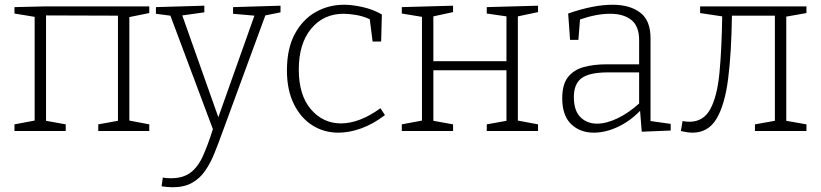

<svg xmlns="http://www.w3.org/2000/svg" viewBox="-20 -552 3459 809"><path d="M41 0V-28L126 -44V-481L41 -495V-522L167 -525H609V-497L525 -480V-44L609 -28V0H394V-28L477 -43V-486L174 -487V-43L257 -28V0Z M661 233 666 196Q676 198 684.5 198.5Q693 199 701 199Q751 199 782.5 175.5Q814 152 835 105.5Q856 59 877 -8L698 -486L637 -494V-522L841 -528V-500L748 -487L900 -58L1052 -486L962 -494V-522L1162 -528V-500L1098 -487L918 3Q901 50 884 92.5Q867 135 844.5 167.5Q822 200 789 218.5Q756 237 707 237Q688 237 661 233Z M1406 7Q1345 7 1296 -24Q1247 -55 1218 -114Q1189 -173 1189 -255Q1189 -348 1222.5 -409.5Q1256 -471 1310.5 -501.5Q1365 -532 1430 -532Q1465 -532 1509 -522Q1553 -512 1589 -491L1586 -377H1550L1538 -471Q1510 -484 1480 -489Q1450 -494 1428 -494Q1343 -494 1291 -431Q1239 -368 1239 -259Q1239 -151 1290 -91.5Q1341 -32 1417 -32Q1455 -32 1497 -48Q1539 -64 1583 -96L1602 -67Q1552 -29 1502 -11Q1452 7 1406 7Z M1673 0V-28L1758 -44V-481L1673 -495V-522L1889 -528V-501L1806 -483V-294H2114V-483L2031 -495V-522L2247 -528V-501L2162 -483V-44L2247 -28V0H2031V-28L2114 -43V-256H1806V-43L1889 -28V0Z M2684 3 2677 -85Q2633 -40 2581.5 -16.5Q2530 7 2482 7Q2424 7 2386.5 -29Q2349 -65 2349 -138Q2349 -197 2373.5 -227.5Q2398 -258 2440 -269.5Q2482 -281 2535 -281H2673V-383Q2673 -442 2640 -468Q2607 -494 2552 -494Q2493 -494 2424 -470L2417 -384H2382L2374 -495Q2480 -532 2561 -532Q2634 -532 2677.5 -499Q2721 -466 2721 -391V-42L2806 -30V-2ZM2398 -143Q2398 -86 2425.5 -58.5Q2453 -31 2496 -31Q2535 -31 2582 -53.5Q2629 -76 2673 -116V-247H2542Q2464 -247 2431 -223Q2398 -199 2398 -143Z M2898 7Q2878 7 2849 0L2856 -42Q2870 -39 2885 -39Q2944 -39 2973 -92.5Q3002 -146 3011.5 -245.5Q3021 -345 3023 -483L2930 -497V-525H3378V-497L3293 -482V-43L3378 -28V0H3161V-28L3245 -43V-486H3064Q3062 -330 3048 -220Q3034 -110 2999 -51.5Q2964 7 2898 7Z"/></svg>

Font: Bitter Light
Style: Regular
Weight: 300
Designer: Sol Matas, and Bitter project Authors
Foundry: Sol Matas
Version: Version 2.001